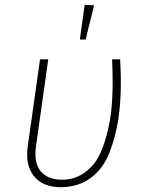

<svg xmlns="http://www.w3.org/2000/svg" viewBox="-20 -766 599 796"><path d="M331 -746 370 -744 335 -602H311ZM478 -520Q481 -476 481 -424Q481 -342 470.5 -272Q460 -202 434.5 -135Q409 -68 357 -29Q305 10 231 10Q158 10 121 -35.5Q84 -81 95 -159L146 -520H180L129 -158Q120 -91 148.5 -56.5Q177 -22 233 -21Q284 -20 323.5 -45.5Q363 -71 385.5 -111Q408 -151 422.5 -207Q437 -263 442 -315Q447 -367 447 -425Q447 -466 445 -520Z"/></svg>

Font: Fira Sans UltraLight
Style: Italic
Weight: 200
Italic angle: -8°
Designer: Carrois Corporate & Edenspiekermann AG
Foundry: Carrois Corporate GbR & Edenspiekermann AG
Version: Version 4.203;PS 004.203;hotconv 1.0.88;makeotf.lib2.5.64775